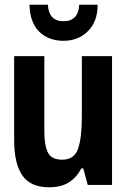

<svg xmlns="http://www.w3.org/2000/svg" viewBox="-20 -784 540 814"><path d="M394 -764H316Q312 -694 249 -694Q187 -694 183 -764H105Q107 -688 146.5 -649.5Q186 -611 249 -611Q312 -611 353 -652Q394 -693 394 -764ZM325 -70H333L352 0H455V-546H327V-290Q327 -200 311 -153.5Q295 -107 244 -107Q198 -107 183 -137.5Q168 -168 168 -226V-546H40V-190Q40 -91 74.5 -40.5Q109 10 188 10Q239 10 271.5 -10.5Q304 -31 325 -70Z"/></svg>

Font: Noto Sans Mono UI Condensed
Style: Bold
Weight: 700
Width: 3
Designer: Monotype Design team
Foundry: Monotype Imaging Inc.
Version: 1.000